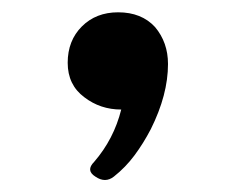

<svg xmlns="http://www.w3.org/2000/svg" viewBox="-20 -180 385 312"><path d="M135 107Q119 97 133 83Q165 46 177 -2Q143 -2 117 -22Q90 -42 90 -78Q90 -114 113 -137Q136 -160 172 -160Q210 -160 232 -136Q253 -111 253 -76Q253 -26 225 30Q213 53 198.5 72.5Q184 92 165 107Q151 118 135 107Z"/></svg>

Font: MaokenZhuyuanTi
Style: Regular
Weight: 400
Designer: Fontworks Inc & LongZhuTi team: ZERO子、时光羊、荆南、频凡、刘鹏、Little White Dog、帆影Magmeta、奈白不弍、白日月球、ChaoTawei、雨三（排名不分先后）
Version: Version 1.000; 20230222